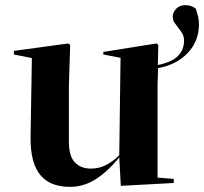

<svg xmlns="http://www.w3.org/2000/svg" viewBox="-20 -718 794 747"><path d="M754 -623Q754 -558 710.5 -512Q667 -466 595 -453L593 -384V-27L656 -22V-6L450 5L444 -106Q401 -52 353.5 -21.5Q306 9 253 9Q217 9 188.5 -1Q160 -11 139.5 -34Q119 -57 108.5 -95Q98 -133 99 -189L104 -492L34 -506V-520L246 -549L253 -543L248 -384V-174Q247 -112 270.5 -87Q294 -62 334 -62Q365 -62 392.5 -76Q420 -90 444 -114L449 -493L382 -506V-516L589 -549L596 -543L594 -465Q648 -476 672 -500Q696 -524 696 -560Q696 -577 688.5 -589Q681 -601 672 -612Q664 -622 658 -631Q652 -640 652 -654Q652 -670 665.5 -684Q679 -698 701 -698Q714 -698 723.5 -694.5Q733 -691 742 -684Q747 -668 750.5 -654.5Q754 -641 754 -623Z"/></svg>

Font: XinYuGongZhangJiaSongA
Style: Regular
Weight: 900
Designer: XinYuGong
Foundry: Adobe Systems Incorporated
Version: Version 1.00